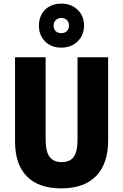

<svg xmlns="http://www.w3.org/2000/svg" viewBox="-20 -1030 679 1060"><path d="M577 -254Q577 -127 511 -58.5Q445 10 317 10Q194 10 128.5 -56Q63 -122 63 -250V-714H232V-259Q232 -193 254 -164Q276 -135 320 -135Q366 -135 387 -164Q408 -193 408 -260V-714H577ZM319 -767Q263 -767 229 -801Q195 -835 195 -888Q195 -943 229 -976.5Q263 -1010 319 -1010Q373 -1010 408.5 -976Q444 -942 444 -889Q444 -836 408.5 -801.5Q373 -767 319 -767ZM319 -847Q337 -847 349 -858.5Q361 -870 361 -889Q361 -908 349 -919.5Q337 -931 319 -931Q301 -931 288.5 -919.5Q276 -908 276 -889Q276 -870 287 -858.5Q298 -847 319 -847Z"/></svg>

Font: Noto Sans Bengali Condensed ExtraBold
Style: Regular
Weight: 800
Width: 3
Designer: Joana Ranito - Universal Thirst; Jelle Bosma - Monotype Design Team
Foundry: Universal Thirst ehf.
Version: Version 3.000; ttfautohint (v1.8.4.7-5d5b)